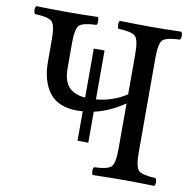

<svg xmlns="http://www.w3.org/2000/svg" viewBox="-75 -720 783 796"><g transform="rotate(10 317.0 -322.5)"><path d="M325.2 -127H279.8V-251Q269.5 -250 256.8 -250Q175.8 -250 138.9 -298.6Q102.1 -347.2 102.1 -428.2V-522.9Q102.1 -583 86.4 -597.4Q70.8 -611.8 15.1 -613.8Q10.3 -617.7 10 -629.9Q9.8 -642.1 15.1 -647Q95.2 -645 144 -645Q195.8 -645 273.9 -647Q277.8 -642.1 277.8 -630.1Q277.8 -618.2 273.9 -613.8Q217.8 -611.8 202.4 -597.4Q187 -583 187 -522.9V-417Q187 -362.8 210.2 -337.6Q233.4 -312.5 279.8 -308.6V-515.1H325.2V-309.1Q395.5 -315.4 453.1 -353V-522.9Q453.1 -583 437.5 -597.4Q421.9 -611.8 366.2 -613.8Q362.3 -617.7 362.1 -629.9Q361.8 -642.1 366.2 -647Q442.4 -645 495.1 -645Q549.3 -645 625 -647Q629.9 -642.1 629.9 -630.1Q629.9 -618.2 625 -613.8Q568.8 -611.8 553.5 -597.4Q538.1 -583 538.1 -522.9V-122.1Q538.1 -62 553.5 -47.6Q568.8 -33.2 625 -30.8Q629.9 -25.9 629.9 -13.9Q629.9 -2 625 2Q546.9 0 496.1 0Q444.3 0 366.2 2Q362.3 -2 362.1 -13.9Q361.8 -25.9 366.2 -30.8Q422.4 -32.7 437.7 -47.4Q453.1 -62 453.1 -122.1V-314.9Q391.1 -272 325.2 -257.3Z"/></g></svg>

Font: Linux Libertine O
Style: Regular
Weight: 400
Designer: Philipp H. Poll
Foundry: Philipp H. Poll
Version: Version 5.3.0